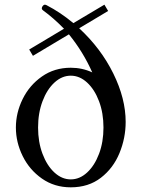

<svg xmlns="http://www.w3.org/2000/svg" viewBox="-20 -789 612 822"><path d="M319 -668Q412 -582 465 -474.5Q518 -367 518 -267Q518 -198 491.5 -133.5Q465 -69 412 -28Q359 13 283 13Q213 13 159.5 -24.5Q106 -62 77 -121Q48 -180 48 -243Q48 -306 77 -365Q106 -424 159.5 -461.5Q213 -499 283 -499Q332 -499 375 -479Q336 -567 275 -642L121 -550L105 -577L254 -666Q208 -713 165 -744Q159 -748 159 -753Q159 -758 162 -762Q167 -769 173 -769Q175 -769 179 -767Q239 -736 294 -690L427 -769L443 -742ZM423 -243Q423 -305 404 -355.5Q385 -406 353 -435.5Q321 -465 283 -465Q245 -465 213 -435.5Q181 -406 162 -355.5Q143 -305 143 -243Q143 -181 162 -130.5Q181 -80 213 -50.5Q245 -21 283 -21Q321 -21 353 -50.5Q385 -80 404 -130.5Q423 -181 423 -243Z"/></svg>

Font: Shippori Mincho Medium
Style: Regular
Weight: 500
Designer: FONTDASU
Foundry: FONTDASU / Google Inc. / but / Adobe
Version: Version 3.110; ttfautohint (v1.8.3)